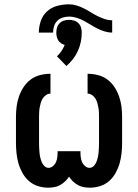

<svg xmlns="http://www.w3.org/2000/svg" viewBox="-20 -862 640 890"><path d="M203 8Q179 8 155.5 0.5Q132 -7 114 -23Q96 -39 84 -60.5Q72 -82 65.5 -105Q59 -128 56.5 -152Q54 -176 54 -200V-320Q54 -344 57 -368Q60 -392 68 -415Q76 -438 89.5 -458.5Q103 -479 122.5 -493.5Q142 -508 166 -514Q190 -520 214 -520V-428Q203 -428 193.5 -421.5Q184 -415 178 -405.5Q172 -396 169 -385.5Q166 -375 164 -364Q162 -353 161.5 -342Q161 -331 161 -320V-200Q161 -189 161.5 -177.5Q162 -166 163 -155Q164 -144 166.5 -133Q169 -122 173 -111.5Q177 -101 185.5 -92.5Q194 -84 205 -84Q216 -84 225.5 -92Q235 -100 239.5 -110.5Q244 -121 245.5 -132.5Q247 -144 247 -156V-161H353V-156Q353 -144 354.5 -132.5Q356 -121 360.5 -110.5Q365 -100 374.5 -92Q384 -84 395 -84Q406 -84 414.5 -92.5Q423 -101 427 -111.5Q431 -122 433.5 -133Q436 -144 437 -155Q438 -166 438.5 -177.5Q439 -189 439 -200V-320Q439 -331 438.5 -342Q438 -353 436 -364Q434 -375 431 -385.5Q428 -396 422 -405.5Q416 -415 406.5 -421.5Q397 -428 386 -428V-520Q410 -520 434 -514Q458 -508 477.5 -493.5Q497 -479 510.5 -458.5Q524 -438 532 -415Q540 -392 543 -368Q546 -344 546 -320V-200Q546 -176 543.5 -152Q541 -128 534.5 -105Q528 -82 516 -60.5Q504 -39 486 -23Q468 -7 444.5 0.5Q421 8 397 8Q383 8 368.5 5.5Q354 3 341.5 -4Q329 -11 318.5 -21Q308 -31 300 -43Q292 -31 281.5 -21Q271 -11 258.5 -4Q246 3 231.5 5.5Q217 8 203 8ZM160 -711Q160 -738 169 -764.5Q178 -791 198.5 -809.5Q219 -828 246 -835Q273 -842 300 -842Q318 -842 335.5 -836.5Q353 -831 369 -823Q385 -815 400 -805.5Q415 -796 431 -788Q447 -780 464.5 -774Q482 -768 500 -768V-711Q482 -711 464.5 -716.5Q447 -722 431 -730Q415 -738 400 -747.5Q385 -757 369 -765.5Q353 -774 335.5 -779.5Q318 -785 300 -785Q285 -785 270.5 -780.5Q256 -776 245.5 -765.5Q235 -755 230.5 -740.5Q226 -726 226 -711ZM288 -556 244 -601Q256 -612 265 -625.5Q274 -639 280 -654Q271 -656 263 -661.5Q255 -667 250 -675Q245 -683 243 -692.5Q241 -702 241 -711Q241 -723 244.5 -734.5Q248 -746 256.5 -754.5Q265 -763 276.5 -766.5Q288 -770 300 -770Q312 -770 323.5 -766.5Q335 -763 343.5 -754.5Q352 -746 355.5 -734.5Q359 -723 359 -711Q359 -689 354.5 -667.5Q350 -646 341 -626Q332 -606 318.5 -588.5Q305 -571 288 -556Z"/></svg>

Font: Zed Mono Semibold Extended
Style: Regular
Weight: 600
Width: 7
Monospace: yes
Designer: Belleve Invis
Foundry: Belleve Invis
Version: Version 1.0.0; ttfautohint (v1.8.4)